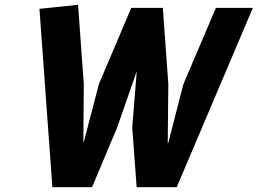

<svg xmlns="http://www.w3.org/2000/svg" viewBox="-20 -783 1078 803"><path d="M533 -250 552 -485 470 -250 365 0H199L145 -746L306.5 -763L330.5 -430L328.5 -189.5H330.5L394 -432.5L529 -750H661L684 -432L681.5 -184.5H683.5L747 -431L883 -750H1037.5L719 0H551.5Z"/></svg>

Font: B612
Style: Bold Italic
Weight: 700
Italic angle: -10°
Designer: Nicolas Chauveau, Thomas Paillot, Jonathan Favre-Lamarine, Jean-Luc Vinot
Foundry: AIRBUS
Version: Version 1.008